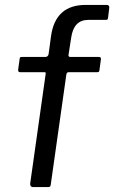

<svg xmlns="http://www.w3.org/2000/svg" viewBox="-20 -762 465 782"><path d="M267 -530C262 -530 259 -532 259 -536V-538L270 -609C277 -657 300 -681 340 -681H409C417 -681 419 -682 420 -689L425 -730C425 -731 425 -732 425 -733C425 -739 421 -742 413 -742H329C247 -742 200 -700 188 -616L178 -542C177 -535 172 -530 165 -530H70C62 -530 61 -529 60 -522L54 -479C54 -478 54 -477 54 -476C54 -471 56 -468 62 -468H161C165 -468 166 -467 166 -464C166 -463 166 -462 166 -461L103 -15C103 -14 103 -13 103 -12C103 -5 107 0 114 0H176C184 0 186 -3 187 -12L250 -457C251 -464 254 -468 259 -468H375C382 -468 384 -469 385 -476L391 -520C391 -521 391 -522 391 -523C391 -528 388 -530 382 -530Z"/></svg>

Font: Libre Franklin
Style: Italic
Weight: 400
Italic angle: -8°
Designer: Pablo Impallari, Rodrigo Fuenzalida
Foundry: Impallari Type
Version: Version 1.002; ttfautohint (v1.5)